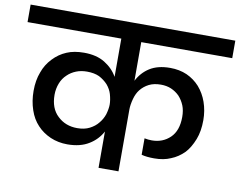

<svg xmlns="http://www.w3.org/2000/svg" viewBox="-104 -847 1192 954"><g transform="rotate(10 492.5 -370.0)"><path d="M449.2 -183.1Q426.3 -140.6 384.8 -115.2Q341.3 -87.9 275.9 -87.9Q229.5 -87.9 189.9 -105Q149.9 -122.6 123 -151.9Q94.7 -181.6 80.1 -225.1Q64.9 -269.5 64.9 -320.8Q64.9 -374.5 81.1 -416Q95.2 -456.5 125 -487.8Q154.8 -519.5 192.9 -535.2Q229 -550.8 279.8 -550.8Q342.8 -550.8 384.8 -524.9Q426.8 -499 449.2 -459V-651.9H-23.9V-740.2H1008.8V-651.9H549.8V-457Q571.8 -500 610.8 -524.9Q651.4 -550.8 713.9 -550.8Q760.7 -550.8 798.8 -534.2Q836.4 -517.1 863.8 -486.8Q891.6 -454.6 905.8 -414.1Q920.9 -371.1 920.9 -323.2Q920.9 -267.6 904.8 -226.1Q886.7 -180.2 861.8 -153.8Q832 -124 795.9 -109.9Q761.2 -94.2 712.9 -94.2Q674.3 -94.2 648.9 -101.1V-184.1L667 -181.2Q673.8 -180.2 686 -180.2Q740.7 -180.2 777.8 -215.8Q814.9 -251.5 814.9 -320.8Q814.9 -353.5 805.2 -377.9Q794.9 -403.3 776.9 -422.9Q758.8 -440.9 734.9 -451.2Q711.9 -460.9 683.1 -460.9Q647.9 -460.9 623 -448.2Q598.1 -435.5 581.1 -414.1Q565.9 -395 558.1 -366.2Q549.8 -335.4 549.8 -312V0H449.2ZM170.9 -319.8Q170.9 -251 210.9 -213.9Q250.5 -175.8 310.1 -175.8Q346.7 -175.8 372.1 -189Q398.9 -202.6 415 -223.1Q432.1 -243.2 440.9 -269Q449.2 -298.3 449.2 -318.8Q449.2 -341.8 440.9 -371.1Q434.1 -394.5 416 -416Q397.5 -436 372.1 -449.2Q346.7 -460.9 310.1 -460.9Q280.3 -460.9 255.9 -451.2Q230 -440.9 211.9 -422.9Q192.4 -404.8 182.1 -378.9Q170.9 -350.6 170.9 -319.8Z"/></g></svg>

Font: PoppinsZ Medium
Style: Regular
Weight: 500
Designer: Ninad Kale (Devanagari), Jonny Pinhorn (Latin)
Foundry: Indian Type Foundry
Version: Version 3.002;FEAKit 1.0